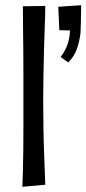

<svg xmlns="http://www.w3.org/2000/svg" viewBox="-20 -720 332 738"><path d="M66 -2Q67 -26 68 -62Q69 -98 69.5 -142.5Q70 -187 70 -237Q70 -287 70 -339Q70 -380 70 -429Q70 -478 69.5 -527Q69 -576 68.5 -619.5Q68 -663 68 -696L154 -697Q154 -661 152 -617Q150 -573 149 -524.5Q148 -476 147 -428.5Q146 -381 146 -339Q146 -286 147 -224.5Q148 -163 150.5 -106.5Q153 -50 154 -10ZM242 -480 213 -501Q233 -527 241 -554Q249 -581 249 -603L208 -604L204 -694L292 -700Q292 -687 291.5 -671Q291 -655 291 -639Q291 -623 290 -607Q290 -580 279 -542.5Q268 -505 242 -480Z"/></svg>

Font: Truculenta Medium
Style: Regular
Weight: 500
Version: Version 1.002